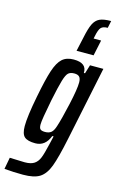

<svg xmlns="http://www.w3.org/2000/svg" viewBox="-183 -849 695 1111"><g transform="rotate(15 164.5 -293.5)"><path d="M-37 197 -24 127Q51 130 66 130Q103 130 123 116.5Q143 103 153.5 76.5Q164 50 177 -7L189 -58H181Q156 8 96 8Q50 8 31 -9Q12 -26 12 -73Q12 -131 36 -254Q57 -363 75 -417.5Q93 -472 118.5 -495Q144 -518 187 -518Q266 -518 263 -458H270L286 -510H366L274 -68Q249 52 229 105Q209 158 175.5 180Q142 202 75 202Q20 202 -37 197ZM193 -121Q208 -166 229.5 -262Q251 -358 251 -397Q251 -421 241.5 -431Q232 -441 211 -441Q188 -441 175.5 -430Q163 -419 151.5 -380.5Q140 -342 122 -255Q98 -133 98 -106Q98 -84 106 -77Q114 -70 134 -70Q157 -70 170.5 -81Q184 -92 193 -121ZM338 -789 329 -746Q301 -746 289 -733Q277 -720 269 -679L266 -665H311L291 -571H189L207 -652Q219 -711 232.5 -739Q246 -767 269.5 -778Q293 -789 338 -789Z"/></g></svg>

Font: Saira Ultra Condensed SemiBold
Style: Italic
Weight: 600
Width: 1
Italic angle: -12°
Designer: Hector Gatti with collaboration of the Omnibus-Type team
Foundry: Omnibus-Type
Version: Version 1.001; ttfautohint (v1.8)